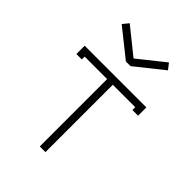

<svg xmlns="http://www.w3.org/2000/svg" viewBox="-200 -772 865 865"><g transform="rotate(45 232.0 -339.5)"><path d="M233.9 -580.1 357.9 -679.2 379.9 -650.9 247.1 -544.9H217.8L85 -650.9L107.9 -679.2L231 -580.1ZM36.1 -463.9H429.2V-411.1H393.1V-429.2H250V0H213.9V-429.2H70.8V-411.1H36.1Z"/></g></svg>

Font: RawengulkPcs
Style: Regular
Weight: 400
Version: Version 0.92